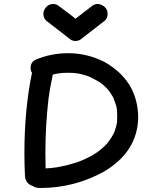

<svg xmlns="http://www.w3.org/2000/svg" viewBox="-20 -951 759 960"><path d="M180 -11Q158 -11 144 -21Q109 -32 105 -68Q102 -127 102 -185Q102 -404 140 -587Q133 -598 133 -611Q133 -641 159 -653Q236 -685 321 -685Q416 -685 503 -641Q668 -547 671 -366Q669 -192 498 -92Q351 -11 180 -11ZM208 -109Q247 -111 249 -113Q258 -113 267 -115Q322 -125 366 -140Q390 -148 418 -162Q443 -174 463 -188Q464 -189 467 -190.5Q470 -192 473 -195Q506 -221 520 -239Q538 -263 549 -284L554 -297Q561 -317 565 -338Q566 -350 566 -369Q566 -383 565 -396V-402L564 -406Q564 -419 549 -456V-457Q548 -458 547 -461.5Q546 -465 533 -485Q523 -499 522 -500.5Q521 -502 520 -502.5Q519 -503 518 -505Q505 -519 491 -531Q489 -531 485.5 -534.5Q482 -538 480 -539Q451 -556 436 -563L423 -569Q402 -577 374 -583Q365 -584 355 -585.5Q345 -587 321 -587Q289 -587 280 -585Q262 -583 244 -578Q226 -491 226 -478L223 -462Q207 -322 207 -188ZM357 -746Q338 -746 323 -761L221 -840Q197 -855 197 -882Q197 -895 204 -906Q219 -931 247 -931Q259 -931 270 -924Q348 -867 357 -857Q359 -858 444 -924Q455 -931 467 -931Q474 -931 481 -929Q518 -916 518 -881Q518 -855 493 -839L392 -761Q377 -746 357 -746Z"/></svg>

Font: Bad Comic
Style: Regular
Weight: 400
Designer: GGBotNet
Foundry: f0n7
Version: 0.9